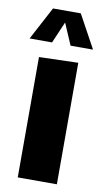

<svg xmlns="http://www.w3.org/2000/svg" viewBox="-89 -775 444 817"><g transform="rotate(10 133.0 -367.0)"><path d="M49 0V-520L218 -525V0ZM-4 -591 72 -734H192L270 -591H173L133 -684L93 -591Z"/></g></svg>

Font: Murecho Thin
Style: Bold
Weight: 700
Version: Version 1.010